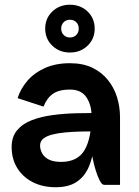

<svg xmlns="http://www.w3.org/2000/svg" viewBox="-20 -775 582 805"><path d="M169.5 -655Q169.5 -698.2 199.4 -726.8Q229.2 -755.2 273.2 -755.2Q317.5 -755.2 347.2 -726.8Q377 -698.2 377 -655Q377 -612 347.2 -583.4Q317.5 -554.8 273.2 -554.8Q229.2 -554.8 199.4 -583.4Q169.5 -612 169.5 -655ZM310.2 -655Q310.2 -671.2 299.9 -681.8Q289.5 -692.2 273.2 -692.2Q257.2 -692.2 246.9 -681.8Q236.5 -671.2 236.5 -655Q236.5 -639 246.9 -628.4Q257.2 -617.8 273.2 -617.8Q289.5 -617.8 299.9 -628.4Q310.2 -639 310.2 -655ZM162.5 -328 53.8 -363.5Q66.2 -402.8 94.6 -436Q123 -469.2 168 -489.6Q213 -510 273.2 -510Q327.5 -510 366.9 -491.1Q406.2 -472.2 432.2 -440Q458.2 -407.8 470.8 -367.2Q483.2 -326.8 483.2 -283.2L364 -287.5Q364 -334.5 342.4 -367Q320.8 -399.5 273.2 -399.5Q227.8 -399.5 202.1 -381.8Q176.5 -364 162.5 -328ZM416.5 0Q407.5 0 398.4 -17.5Q389.2 -35 381.4 -60.4Q373.5 -85.8 368.8 -109.8Q364 -133.8 364 -145.8V-308.8L483.2 -283.2V0ZM399.8 -224.5Q360.2 -224.5 323.2 -223.6Q286.2 -222.8 254.5 -219.9Q222.8 -217 198.8 -210.8Q174.8 -204.5 161.4 -193.5Q148 -182.5 148 -165Q148 -148.2 156.8 -132.1Q165.5 -116 184.8 -106.1Q204 -96.2 236.2 -96.2Q305.8 -96.2 334.9 -146.4Q364 -196.5 364 -295.2H382.8Q382.8 -229.8 376.5 -173.8Q370.2 -117.8 352.9 -76.6Q335.5 -35.5 301.9 -12.8Q268.2 10 213.5 10Q158.5 10 116.9 -11.5Q75.2 -33 52 -71Q28.8 -109 28.8 -158.5Q28.8 -201.8 52 -229.2Q75.2 -256.8 114.2 -271.5Q153.2 -286.2 201.6 -292.6Q250 -299 300.4 -300.2Q350.8 -301.5 396.2 -301.5Z"/></svg>

Font: Haskoy
Style: Regular
Weight: 400
Designer: Ertekin Erdin
Foundry: Ertekin Erdin
Version: Version 1.500